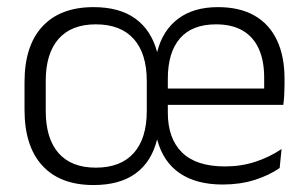

<svg xmlns="http://www.w3.org/2000/svg" viewBox="-20 -520 883 552"><path d="M249 12Q153 12 101.8 -43.8Q50.5 -99.5 50.5 -204.5V-284Q50.5 -388.5 102 -444Q153.5 -499.5 249 -499.5Q324 -499.5 369.5 -466.2Q415 -433 431.5 -371H432Q447.5 -432.5 492 -466Q536.5 -499.5 606.5 -499.5Q669.5 -499.5 712 -475Q754.5 -450.5 776.2 -404.5Q798 -358.5 798 -294V-276.5Q798 -262 797.2 -247.5Q796.5 -233 794.5 -218.5H739Q739.5 -240.5 739.5 -260.2Q739.5 -280 739.5 -296.5Q739.5 -345.5 724 -379.8Q708.5 -414 677.8 -432Q647 -450 601 -450Q532.5 -450 497.5 -409.8Q462.5 -369.5 462.5 -293.5V-243.5V-235.5V-196Q462.5 -122 503.2 -81.8Q544 -41.5 627 -41.5Q673 -41.5 713.8 -54.8Q754.5 -68 789.5 -91.5L784 -37Q753 -15.5 711.5 -2.5Q670 10.5 620 10.5Q544.5 10.5 496.8 -22Q449 -54.5 432 -118.5H431.5Q415.5 -54.5 369.8 -21.2Q324 12 249 12ZM433.5 -218.5V-265.5H781V-218.5ZM255.5 -38Q327 -38 364.5 -80Q402 -122 402 -201V-287Q402 -366 364.5 -408Q327 -450 255.5 -450Q185 -450 148.2 -408Q111.5 -366 111.5 -287.5V-201Q111.5 -122 148.2 -80Q185 -38 255.5 -38Z"/></svg>

Font: Anek Gurmukhi Light
Style: Regular
Weight: 300
Designer: Sarang Kulkarni (Gurmukhi), Yesha Goshar (Latin)
Foundry: Ek Type
Version: Version 1.003